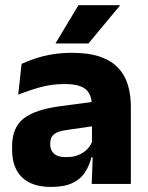

<svg xmlns="http://www.w3.org/2000/svg" viewBox="-20 -707 567 738"><path d="M332.5 0 337 -123 333.5 -130.5V-284L332.5 -304Q332.5 -345 308.5 -364.5Q284.5 -384 228 -384Q178.5 -384 134 -371.5Q89.5 -359 50 -343L63 -461.5Q86.5 -472.5 115.8 -482.2Q145 -492 180.5 -498Q216 -504 256.5 -504Q321 -504 364.5 -489Q408 -474 434 -446.5Q460 -419 471.5 -380.8Q483 -342.5 483 -296.5V0ZM176 11.5Q102.5 11.5 64.5 -25.5Q26.5 -62.5 26.5 -131V-144.5Q26.5 -217 71.2 -251.8Q116 -286.5 213.5 -299L345.5 -316.5L354.5 -224.5L237.5 -207.5Q202 -203 187.5 -191Q173 -179 173 -155.5V-152Q173 -129.5 187.5 -116.2Q202 -103 234 -103Q262 -103 282.2 -111.5Q302.5 -120 315.5 -133.8Q328.5 -147.5 335 -164.5L356.5 -102.5H331.5Q323.5 -70.5 306.8 -44.5Q290 -18.5 258.5 -3.5Q227 11.5 176 11.5ZM281.5 -687H440.5V-685L320 -540H194V-541.5Z"/></svg>

Font: Anek Tamil
Style: Bold
Weight: 700
Designer: Aadarsh Rajan (Tamil), Yesha Goshar (Latin)
Foundry: Ek Type
Version: Version 1.003